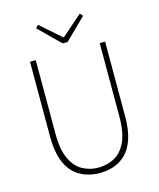

<svg xmlns="http://www.w3.org/2000/svg" viewBox="-125 -928 849 1027"><g transform="rotate(-15 300.0 -414.0)"><path d="M300 12Q261 12 224 0Q187 -12 157 -40.5Q127 -69 109.5 -119.5Q92 -170 92 -246V-660H124V-254Q124 -163 149 -111.5Q174 -60 214 -39Q254 -18 300 -18Q347 -18 387.5 -39Q428 -60 453 -111.5Q478 -163 478 -254V-660H508V-246Q508 -170 490.5 -119.5Q473 -69 443 -40.5Q413 -12 376 0Q339 12 300 12ZM286 -710 170 -824 184 -840 298 -740H302L416 -840L430 -824L314 -710Z"/></g></svg>

Font: Source Code Pro ExtraLight ExtraLight
Style: Regular
Weight: 250
Monospace: yes
Version: Version 1.018;hotconv 1.0.116;makeotfexe 2.5.65601